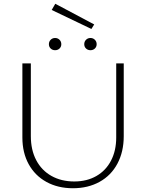

<svg xmlns="http://www.w3.org/2000/svg" viewBox="-20 -995 776 1021"><path d="M255 -942 274 -975 481 -865 466 -841ZM240 -760Q240 -774 249.5 -783.5Q259 -793 273 -793Q287 -793 296.5 -783.5Q306 -774 306 -760Q306 -746 296.5 -737Q287 -728 273 -728Q259 -728 249.5 -737Q240 -746 240 -760ZM428 -760Q428 -774 437.5 -783.5Q447 -793 461 -793Q475 -793 484.5 -783.5Q494 -774 494 -760Q494 -746 484.5 -737Q475 -728 461 -728Q447 -728 437.5 -737Q428 -746 428 -760ZM99 -264V-658H144V-271Q144 -198 172.5 -143.5Q201 -89 253.5 -59.5Q306 -30 375 -30Q442 -30 492.5 -59Q543 -88 570.5 -141Q598 -194 598 -264V-658H638V-271Q638 -188 604.5 -125Q571 -62 509.5 -28Q448 6 368 6Q288 6 227 -27.5Q166 -61 132.5 -122Q99 -183 99 -264Z"/></svg>

Font: Ysabeau SC Light
Style: Regular
Weight: 300
Designer: Christian Thalmann (Catharsis Fonts)
Version: Version 0.003